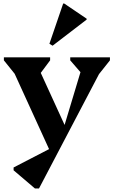

<svg xmlns="http://www.w3.org/2000/svg" viewBox="-20 -817 645 1088"><path d="M603 -475 541 -397 201 251H178L57 148V132L258 28L63 -399L2 -475V-492H264V-475L211 -404L346 -109L436 -408L378 -475V-492H603ZM278 -558 260 -569 338 -797H344L471 -711V-706Z"/></svg>

Font: Platypi SemiBold
Style: Regular
Weight: 600
Designer: David Sargent
Foundry: Bolt Cutter Type
Version: Version 1.200; ttfautohint (v1.8.4.7-5d5b)